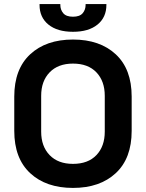

<svg xmlns="http://www.w3.org/2000/svg" viewBox="-20 -908 716 942"><path d="M338 14Q206 14 128 -58.5Q50 -131 50 -266V-434Q50 -569 128 -641.5Q206 -714 338 -714Q470 -714 548 -641.5Q626 -569 626 -434V-266Q626 -131 548 -58.5Q470 14 338 14ZM338 -104Q412 -104 453 -147Q494 -190 494 -262V-438Q494 -510 453 -553Q412 -596 338 -596Q265 -596 223.5 -553Q182 -510 182 -438V-262Q182 -190 223.5 -147Q265 -104 338 -104ZM338 -752Q261 -752 217.5 -787.5Q174 -823 174 -884V-888H276V-884Q276 -860 290.5 -843Q305 -826 338 -826Q371 -826 385.5 -843Q400 -860 400 -884V-888H502V-884Q502 -823 458.5 -787.5Q415 -752 338 -752Z"/></svg>

Font: Space Grotesk Light
Style: Bold
Weight: 700
Version: Version 2.000